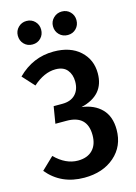

<svg xmlns="http://www.w3.org/2000/svg" viewBox="-136 -980 754 1066"><g transform="rotate(-15 241.0 -447.0)"><path d="M126 -909Q155 -909 174 -889.5Q193 -870 193 -842Q193 -813 174 -793.5Q155 -774 126 -774Q97 -774 78 -793.5Q59 -813 59 -842Q59 -870 78.5 -889.5Q98 -909 126 -909ZM329 -909Q358 -909 377 -889.5Q396 -870 396 -842Q396 -813 377 -793.5Q358 -774 329 -774Q300 -774 280.5 -793.5Q261 -813 261 -842Q261 -870 281 -889.5Q301 -909 329 -909ZM213 15Q80 15 1 -81L71 -148Q133 -86 203 -86Q257 -86 287 -116.5Q317 -147 317 -202Q317 -316 198 -316H134L150 -413H200Q248 -413 274.5 -440Q301 -467 301 -514Q301 -555 279 -581.5Q257 -608 212 -608Q147 -608 82 -550L20 -618Q108 -706 227 -706Q323 -706 378.5 -655.5Q434 -605 434 -526Q434 -400 298 -368Q370 -359 412 -316Q454 -273 454 -197Q454 -102 387 -43.5Q320 15 213 15Z"/></g></svg>

Font: Fira Sans Condensed Medium
Style: Regular
Weight: 500
Width: 3
Designer: Carrois Corporate & Edenspiekermann AG
Foundry: Carrois Corporate GbR & Edenspiekermann AG
Version: Version 4.203;PS 004.203;hotconv 1.0.88;makeotf.lib2.5.64775